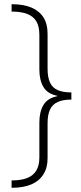

<svg xmlns="http://www.w3.org/2000/svg" viewBox="-20 -734 386 912"><path d="M35 123Q81 123 109.5 111.5Q138 100 152.5 76Q167 52 167 14V-152Q167 -203 186.5 -235.5Q206 -268 252 -277V-279Q206 -288 186.5 -320.5Q167 -353 167 -404V-568Q167 -608 153 -632Q139 -656 110 -667.5Q81 -679 35 -679V-714Q92 -714 129.5 -698Q167 -682 186.5 -651Q206 -620 206 -574V-408Q206 -367 217.5 -342Q229 -317 254 -306Q279 -295 319 -295V-261Q279 -261 254 -249.5Q229 -238 217.5 -213.5Q206 -189 206 -148V18Q206 63 186 94.5Q166 126 128.5 142Q91 158 35 158Z"/></svg>

Font: Noto Sans Cham ExtraLight
Style: Regular
Weight: 250
Version: Version 2.002